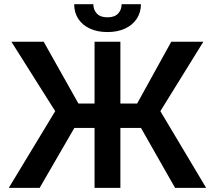

<svg xmlns="http://www.w3.org/2000/svg" viewBox="-20 -909 1040 929"><path d="M562.5 -408.2H643.6L808.6 -707H963.9L755.9 -371.1L977.5 0H827.1L662.1 -290H562.5V0H437.5V-290H339.8L171.9 0H22.5L247.1 -371.1L35.2 -707H191.4L359.4 -408.2H437.5V-707H562.5ZM500 -753.9Q451.2 -753.9 414.8 -770.8Q378.4 -787.6 358.6 -818.1Q338.9 -848.6 338.9 -888.7H431.6Q431.6 -861.8 448.5 -843.5Q465.3 -825.2 500 -825.2Q534.2 -825.2 551.3 -843.3Q568.4 -861.3 568.4 -888.7H662.1Q661.6 -848.6 641.6 -818.1Q621.6 -787.6 585.2 -770.8Q548.8 -753.9 500 -753.9Z"/></svg>

Font: Pretendard GOV SemiBold
Style: Regular
Weight: 600
Designer: Base glyphs from Inter by Rasmus Andersson; Hangeul glyphs from Noto Sans CJK(Source Han Sans) by Jang Soo-young and Kan
Foundry: Kil Hyung-jin
Version: Version 1.309